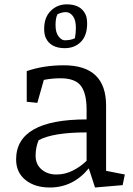

<svg xmlns="http://www.w3.org/2000/svg" viewBox="-20 -835 602 866"><path d="M370.6 -237.8Q219.2 -237.8 154.3 -202.6Q140.6 -170.9 140.6 -132.3Q140.6 -93.8 167.5 -70.8Q194.3 -47.9 234.4 -47.9Q274.4 -47.9 310.1 -66.4Q345.7 -85 370.6 -109.9ZM52.7 -115.7Q52.7 -296.4 370.6 -296.4V-342.8Q370.1 -416 343.8 -449.2Q317.4 -482.4 251 -481.9Q214.4 -481.9 177.7 -474.6L148.4 -371.1L100.6 -376V-514.2Q175.8 -540.5 268.1 -540.5Q458.5 -540.5 458.5 -358.9V-64.5L543 -47.9L533.2 0L408.7 10.7L380.4 -75.7Q309.6 10.7 204.6 10.7Q136.7 10.7 94.7 -23.4Q52.7 -57.6 52.7 -115.7ZM271.5 -653.3Q299.3 -653.3 317.9 -662.6Q322.3 -687 322.3 -709Q322.3 -745.1 308.6 -762.7Q294.9 -780.3 277.3 -780.3Q259.8 -780.3 239.7 -771Q230.5 -755.4 230.5 -721.7Q230.5 -688.5 244.1 -670.9Q257.8 -653.3 271.5 -653.3ZM179.2 -705.1Q179.2 -756.3 208.5 -785.6Q237.8 -815.4 281.2 -815.4Q344.2 -815.4 365.7 -770Q373 -754.9 373 -728.5Q373 -674.8 344.7 -646Q316.4 -617.7 271.5 -617.7Q208 -618.2 186.5 -664.1Q179.2 -679.7 179.2 -705.1Z"/></svg>

Font: NoticiaText-Regular
Style: Regular
Weight: 400
Designer: JM Sole
Foundry: JM Sole
Version: Version 1.003